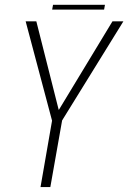

<svg xmlns="http://www.w3.org/2000/svg" viewBox="-20 -762 522 782"><path d="M145 0H185L233 -271.5L482.5 -675H438L220 -315H219L128 -675H84.5L192 -270.5ZM192.5 -723H404L407.5 -742.5H196Z"/></svg>

Font: Anybody SemiCondensed ExtraLight
Style: Italic
Weight: 250
Width: 4
Italic angle: -10°
Version: Version 1.113;gftools[0.9.25]